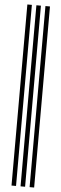

<svg xmlns="http://www.w3.org/2000/svg" viewBox="-66 -939 348 1088"><g transform="rotate(5 108.0 -395.0)"><path d="M146.8 120V-910H172.6V120ZM43.9 120V-910H69.6V120ZM95.3 120V-910H121.1V120Z"/></g></svg>

Font: Big Shoulders Inline Text SC Thin
Style: Regular
Weight: 100
Designer: Patric King
Foundry: XO Type Co
Version: Version 2.002